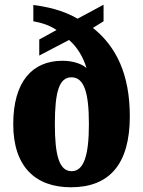

<svg xmlns="http://www.w3.org/2000/svg" viewBox="-20 -782 605 812"><path d="M280 10C442 10 529 -87 529 -290C529 -467 472 -585 373 -664L418 -692V-762L308 -703C243 -741 173 -754 121 -761V-692C150 -687 190 -676 219 -655L146 -615V-547L272 -613C309 -581 333 -537 346 -494C329 -510 292 -525 244 -525C116 -525 36 -436 36 -257C36 -78 129 10 280 10ZM283 -58C230 -58 212 -126 212 -257C212 -396 231 -455 282 -455C335 -455 356 -393 356 -257C356 -126 335 -58 283 -58Z"/></svg>

Font: Noto Serif Tamil Condensed Black
Style: Regular
Weight: 900
Width: 3
Designer: Indian Type Foundry, Tom Grace, and the Monotype Design Team
Foundry: Monotype Imaging Inc.
Version: Version 2.004